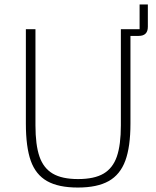

<svg xmlns="http://www.w3.org/2000/svg" viewBox="-20 -829 701 861"><path d="M96 -275V-698H139V-267Q139 -179 157 -127Q175 -75 216.5 -50.5Q258 -26 330 -26Q403 -26 444.5 -50.5Q486 -75 504 -127Q522 -179 522 -267V-698H606V-809H643V-709Q643 -668 602 -668H565V-275Q565 -171 542 -108.5Q519 -46 467.5 -17Q416 12 329 12Q242 12 191 -17Q140 -46 118 -108Q96 -170 96 -275Z"/></svg>

Font: Anuphan ExtraLight
Style: Regular
Weight: 200
Designer: Cadson Demak
Version: Version 3.001